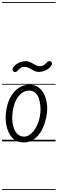

<svg xmlns="http://www.w3.org/2000/svg" viewBox="-25 -1349 550 1832"><path d="M199 10Q150 10 115.8 -14.2Q81.5 -38.5 61.2 -79Q41 -119.5 33.5 -169Q26 -218.5 31 -268.5Q40.5 -356.5 72.8 -417.2Q105 -478 152.8 -509.5Q200.5 -541 256 -541Q304.5 -541 338.5 -518Q372.5 -495 393 -456.2Q413.5 -417.5 421 -369.2Q428.5 -321 423 -270.5Q417.5 -221.5 401.2 -172Q385 -122.5 357.5 -81.2Q330 -40 290.5 -15Q251 10 199 10ZM94 -266.5Q89.5 -227 93.2 -188Q97 -149 110.5 -116.8Q124 -84.5 147.8 -65Q171.5 -45.5 206.5 -45.5Q240 -45.5 272.8 -75Q305.5 -104.5 329.5 -155.5Q353.5 -206.5 360 -271Q363 -298.5 360.5 -334.8Q358 -371 347.2 -405.2Q336.5 -439.5 313.8 -462Q291 -484.5 253.5 -484.5Q193.5 -484.5 148.8 -426Q104 -367.5 94 -266.5ZM199 10Q150 10 115.8 -14.2Q81.5 -38.5 61.2 -79Q41 -119.5 33.5 -169Q26 -218.5 31 -268.5Q40.5 -356.5 72.8 -417.2Q105 -478 152.8 -509.5Q200.5 -541 256 -541Q304.5 -541 338.5 -518Q372.5 -495 393 -456.2Q413.5 -417.5 421 -369.2Q428.5 -321 423 -270.5Q417.5 -221.5 401.2 -172Q385 -122.5 357.5 -81.2Q330 -40 290.5 -15Q251 10 199 10ZM94 -266.5Q89.5 -227 93.2 -188Q97 -149 110.5 -116.8Q124 -84.5 147.8 -65Q171.5 -45.5 206.5 -45.5Q240 -45.5 272.8 -75Q305.5 -104.5 329.5 -155.5Q353.5 -206.5 360 -271Q363 -298.5 360.5 -334.8Q358 -371 347.2 -405.2Q336.5 -439.5 313.8 -462Q291 -484.5 253.5 -484.5Q193.5 -484.5 148.8 -426Q104 -367.5 94 -266.5ZM100.5 -669Q92.5 -676.5 94.5 -688.2Q96.5 -700 106.5 -712Q125.5 -736.5 156 -750.8Q186.5 -765 222.5 -765Q246.5 -765 269.5 -753Q292.5 -741 313.5 -729Q334.5 -717 352.5 -717Q374 -717 390.5 -726Q407 -735 421 -752.5Q430.5 -764 443.2 -766Q456 -768 464 -759Q474 -750 471.5 -739.2Q469 -728.5 458.5 -714.5Q439 -690.5 408.2 -676.8Q377.5 -663 343.5 -663Q321 -663 298.2 -675Q275.5 -687 253.5 -699Q231.5 -711 212 -711Q188.5 -711 172.5 -700.8Q156.5 -690.5 144 -676Q133.5 -663 121.5 -661.5Q109.5 -660 100.5 -669ZM-5 455H505.5V463H-5ZM-5 -16H505.5V0H-5ZM-5 -549H505.5V-541H-5ZM-5 -1329H505.5V-1321H-5Z"/></svg>

Font: Edu SA Dotted Guide
Style: Regular
Weight: 400
Designer: Tina and Corey Anderson, Eben Sorkin, Mirko Velimirovic
Foundry: Google for Education
Version: Version 2.000